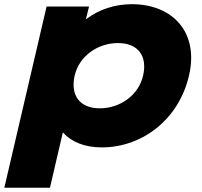

<svg xmlns="http://www.w3.org/2000/svg" viewBox="-54 -680 949 900"><path d="M296 -325.7C316.8 -416.8 404 -478.2 499 -478.2C594.1 -478.2 637.6 -416.8 616.8 -325.7C596 -233.7 508.9 -172.3 413.9 -172.3C318.8 -172.3 275.2 -233.7 296 -325.7ZM-33.7 200H180.2L240.6 -59.4C280.2 -14.9 342.6 10.9 422.8 10.9C616.8 10.9 785.1 -123.8 831.7 -324.8C879.2 -524.8 759.4 -659.4 565.3 -660.4C482.2 -660.4 407.9 -634.7 348.5 -589.1L363.4 -649.5H164.4Z"/></svg>

Font: Calandify
Style: Semi Bold Italic
Weight: 700
Italic angle: -12°
Designer: Larry Fischer
Foundry: Larry Fischer
Version: Version 1.0; ttfautohint (v1.8.4.7-5d5b)